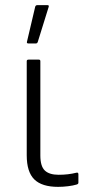

<svg xmlns="http://www.w3.org/2000/svg" viewBox="-20 -715 349 747"><path d="M206 12Q143 12 113.5 -17Q84 -46 84 -111V-477Q84 -483 91 -483H131Q137 -483 137 -477V-110Q137 -68 154.5 -51.5Q172 -35 208 -35Q227 -35 244 -37Q261 -39 277 -43Q285 -45 285 -37V-4Q285 1 278 3Q265 7 245 9.5Q225 12 206 12ZM90 -546Q83 -546 85 -553L117 -689Q119 -695 125 -695H165Q172 -695 169 -687L127 -552Q125 -546 120 -546Z"/></svg>

Font: Sofia Sans Light
Style: Regular
Weight: 300
Designer: Botio Nikoltchev, Ani Petrova
Foundry: lettersoup
Version: Version 4.100; ttfautohint (v1.8.3)